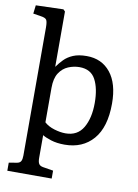

<svg xmlns="http://www.w3.org/2000/svg" viewBox="-104 -834 808 1121"><g transform="rotate(10 300.0 -273.5)"><path d="M20 219V171L68 163Q85 160 91 148.5Q97 137 97 116V-644Q97 -676 90.5 -688Q84 -700 54 -704L10 -711L16 -761L179 -766L190 -755V-427Q207 -451 228 -472.5Q249 -494 281 -507.5Q313 -521 361 -521Q450 -521 502 -456.5Q554 -392 554 -273Q554 -133 491.5 -61Q429 11 322 11Q276 11 241.5 0Q207 -11 190 -22V113Q190 137 197 148Q204 159 222 162L283 172V219ZM316 -55Q387 -55 420.5 -112Q454 -169 454 -259Q454 -345 426 -397.5Q398 -450 331 -450Q297 -450 264.5 -436.5Q232 -423 211 -391Q190 -359 190 -303V-98Q213 -77 249 -66Q285 -55 316 -55Z"/></g></svg>

Font: Literata 12pt
Style: Regular
Weight: 400
Designer: Latin by Veronika Burian and Jose Scaglione. Greek by Irene Vlachou. Cyrillic by Vera Evstafieva.
Foundry: TypeTogether
Version: Version 3.002